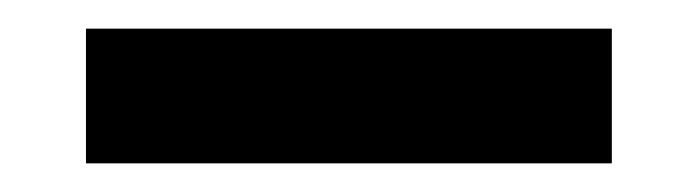

<svg xmlns="http://www.w3.org/2000/svg" viewBox="-20 -868 487 134"><path d="M40 -754V-848H407V-754Z"/></svg>

Font: Mona Sans SemiBold
Style: Regular
Weight: 600
Designer: Deni Anggara
Foundry: GitHub
Version: Version 2.000;Glyphs 3.2.3 (3260)